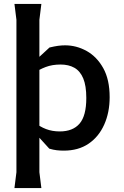

<svg xmlns="http://www.w3.org/2000/svg" viewBox="-20 -750 624 970"><path d="M302 11Q284 11 266.5 9Q249 7 229 1L118 -121V-175Q134 -151 157.5 -130.5Q181 -110 212.5 -98Q244 -86 282 -86Q348 -86 382 -125.5Q416 -165 416 -255Q416 -317 400.5 -354Q385 -391 356 -407.5Q327 -424 286 -424Q244 -424 211 -411.5Q178 -399 154 -381.5Q130 -364 114 -346V-403L230 -510Q255 -516 273 -518.5Q291 -521 309 -521Q366 -521 417.5 -492.5Q469 -464 501.5 -406Q534 -348 534 -259Q534 -182 506.5 -120.5Q479 -59 427.5 -24Q376 11 302 11ZM53 200 63 120V-650L53 -730H189L179 -650V120L189 200Z"/></svg>

Font: AR One Sans SemiBold
Style: Regular
Weight: 600
Designer: Niteesh Yadav
Foundry: Niteesh Yadav
Version: Version 1.001;gftools[0.9.33]